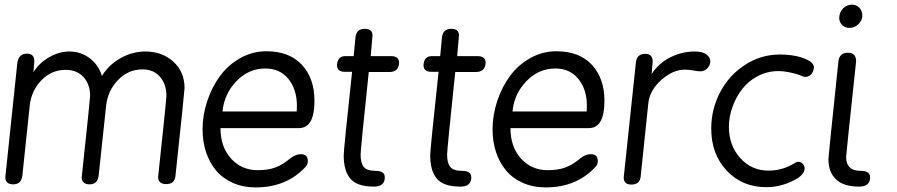

<svg xmlns="http://www.w3.org/2000/svg" viewBox="-20 -795 3862 827"><path d="M2.9 -32.2 54.2 -520Q58.6 -564 96.2 -564Q127.9 -564 127.9 -530.8L124 -483.9Q148.9 -523.9 191.7 -548.6Q234.4 -573.2 278.8 -573.2Q328.1 -573.2 366.5 -544.2Q404.8 -515.1 418.9 -467.8Q447.8 -515.1 498.8 -544.2Q549.8 -573.2 606 -573.2Q678.2 -573.2 726.6 -529.5Q774.9 -485.8 774.9 -416Q774.9 -403.3 735.8 -38.1Q732.9 -2 695.8 -2Q661.1 -2 661.1 -33.2Q696.8 -365.7 696.8 -382.8Q696.8 -431.6 669.4 -463.9Q642.1 -496.1 594.2 -496.1Q532.2 -496.1 488 -450Q443.8 -403.8 437 -338.9L404.8 -38.1Q400.4 -1 366.2 -1Q332 -1 332 -32.2Q368.2 -370.1 368.2 -381.8Q368.2 -431.2 340.1 -462.6Q312 -494.1 263.2 -494.1Q201.2 -494.1 158 -449Q114.7 -403.8 107.9 -338.9L76.2 -38.1Q71.8 -1 37.1 -1Q2.9 -1 2.9 -32.2Z M1127.4 -574.2Q1226.1 -574.2 1280.3 -515.9Q1334.5 -457.5 1334.5 -360.8Q1334.5 -243.2 1267.6 -243.2H929.7Q929.7 -162.1 975.1 -112.1Q1020.5 -62 1089.8 -62Q1133.3 -62 1164.1 -72.8Q1194.8 -83.5 1230.5 -112.8Q1252.9 -130.9 1275.9 -130.9Q1305.7 -130.9 1305.7 -102.1V-97.2Q1304.2 -84.5 1296.9 -77.1Q1214.8 12.2 1081.5 12.2Q1026.9 12.2 982.9 -7.3Q939 -26.9 910.6 -60.8Q882.3 -94.7 867.4 -139.9Q852.5 -185.1 852.5 -237.8Q852.5 -299.3 872.6 -359.6Q892.6 -419.9 927.5 -467.5Q962.4 -515.1 1014.9 -544.7Q1067.4 -574.2 1127.4 -574.2ZM938.5 -314.9H1257.8Q1258.8 -323.7 1258.8 -339.8Q1258.8 -409.7 1222.4 -454.8Q1186 -500 1122.6 -500Q1051.3 -500 998.5 -445.6Q945.8 -391.1 938.5 -314.9Z M1503.4 -553.2 1511.2 -634.8Q1515.6 -670.9 1551.3 -670.9Q1584.5 -670.9 1584.5 -642.1L1576.7 -553.2H1664.6Q1699.2 -553.2 1699.2 -523.9Q1696.3 -484.9 1658.2 -484.9H1568.4Q1533.2 -150.4 1533.2 -128.9Q1533.2 -92.3 1547.1 -75.7Q1561 -59.1 1597.7 -59.1Q1637.2 -59.1 1637.2 -32.2V-25.9Q1634.3 8.8 1590.3 8.8Q1518.6 8.8 1489.5 -24.9Q1460.4 -58.6 1460.4 -126Q1460.4 -150.4 1496.6 -485.8H1464.4Q1431.6 -485.8 1431.6 -515.1Q1434.6 -553.2 1466.3 -553.2Z M1876 -553.2 1883.8 -634.8Q1888.2 -670.9 1923.8 -670.9Q1957 -670.9 1957 -642.1L1949.2 -553.2H2037.1Q2071.8 -553.2 2071.8 -523.9Q2068.8 -484.9 2030.8 -484.9H1940.9Q1905.8 -150.4 1905.8 -128.9Q1905.8 -92.3 1919.7 -75.7Q1933.6 -59.1 1970.2 -59.1Q2009.8 -59.1 2009.8 -32.2V-25.9Q2006.8 8.8 1962.9 8.8Q1891.1 8.8 1862.1 -24.9Q1833 -58.6 1833 -126Q1833 -150.4 1869.1 -485.8H1836.9Q1804.2 -485.8 1804.2 -515.1Q1807.1 -553.2 1838.9 -553.2Z M2376.5 -574.2Q2475.1 -574.2 2529.3 -515.9Q2583.5 -457.5 2583.5 -360.8Q2583.5 -243.2 2516.6 -243.2H2178.7Q2178.7 -162.1 2224.1 -112.1Q2269.5 -62 2338.9 -62Q2382.3 -62 2413.1 -72.8Q2443.8 -83.5 2479.5 -112.8Q2502 -130.9 2524.9 -130.9Q2554.7 -130.9 2554.7 -102.1V-97.2Q2553.2 -84.5 2545.9 -77.1Q2463.9 12.2 2330.6 12.2Q2275.9 12.2 2231.9 -7.3Q2188 -26.9 2159.7 -60.8Q2131.3 -94.7 2116.5 -139.9Q2101.6 -185.1 2101.6 -237.8Q2101.6 -299.3 2121.6 -359.6Q2141.6 -419.9 2176.5 -467.5Q2211.4 -515.1 2263.9 -544.7Q2316.4 -574.2 2376.5 -574.2ZM2187.5 -314.9H2506.8Q2507.8 -323.7 2507.8 -339.8Q2507.8 -409.7 2471.4 -454.8Q2435.1 -500 2371.6 -500Q2300.3 -500 2247.6 -445.6Q2194.8 -391.1 2187.5 -314.9Z M2666.5 -30.8 2718.8 -523.9Q2721.7 -563 2758.8 -563Q2791.5 -563 2791.5 -529.8L2786.6 -476.1Q2817.4 -523.4 2867.7 -548.3Q2918 -573.2 2971.7 -573.2Q3006.3 -573.2 3022.9 -560.5Q3039.6 -547.9 3039.6 -529.8Q3038.1 -512.2 3025.9 -500Q3013.7 -487.8 2996.6 -487.8Q2983.9 -487.8 2965.8 -491.5Q2947.8 -495.1 2929.7 -495.1Q2878.9 -495.1 2828.6 -450.7Q2778.3 -406.2 2772.5 -350.1L2739.7 -36.1Q2736.8 0 2699.7 0Q2666.5 0 2666.5 -30.8Z M3332.5 -488.8Q3285.2 -488.8 3244.1 -467.3Q3203.1 -445.8 3176.5 -411.1Q3149.9 -376.5 3134.8 -334Q3119.6 -291.5 3119.6 -249Q3119.6 -168.9 3168.2 -114.5Q3216.8 -60.1 3290.5 -60.1Q3352.1 -60.1 3405.8 -94.2Q3412.1 -98.1 3419.4 -98.1Q3429.7 -98.1 3437.7 -89.4Q3445.8 -80.6 3445.8 -68.8Q3444.8 -48.3 3418.5 -28.8Q3352.5 11.2 3280.8 11.2Q3176.8 11.2 3110.1 -60.1Q3043.5 -131.3 3043.5 -241.2Q3043.5 -324.2 3081.5 -397.2Q3119.6 -470.2 3188.2 -515.1Q3256.8 -560.1 3338.4 -560.1Q3410.6 -560.1 3455.6 -538.1Q3469.2 -532.2 3477.5 -523.2Q3485.8 -514.2 3485.8 -504.9Q3484.4 -486.3 3474.1 -475.1Q3463.9 -463.9 3448.7 -463.9Q3444.3 -463.9 3438.5 -465.8Q3418.5 -475.1 3387.7 -481.9Q3356.9 -488.8 3332.5 -488.8Z M3591.3 -530.8Q3595.7 -567.9 3632.3 -567.9Q3667.5 -567.9 3667.5 -530.8Q3624.5 -128.9 3624.5 -119.1Q3624.5 -59.1 3687.5 -59.1Q3727.5 -59.1 3727.5 -32.2V-25.9Q3724.6 8.8 3680.7 8.8Q3614.3 8.8 3581.3 -22.2Q3548.3 -53.2 3548.3 -108.9Q3548.3 -122.6 3591.3 -530.8ZM3594.7 -719.2Q3596.2 -744.1 3612.1 -759.5Q3627.9 -774.9 3649.4 -774.9Q3669.4 -774.9 3681.9 -761.2Q3694.3 -747.6 3694.3 -725.1Q3692.4 -704.1 3676 -689.5Q3659.7 -674.8 3638.7 -674.8Q3619.6 -674.8 3607.2 -687.5Q3594.7 -700.2 3594.7 -719.2Z"/></svg>

Font: BPreplay
Style: Italic
Weight: 400
Italic angle: -6°
Designer: Magenta/George Triantafyllakos
Foundry: Magenta/George Triantafyllakos
Version: Version 1.00